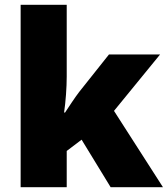

<svg xmlns="http://www.w3.org/2000/svg" viewBox="-20 -780 699 800"><path d="M258 -461Q258 -427 255 -386Q252 -345 247 -311H251Q262 -328 279.5 -354Q297 -380 310 -397L434 -553H647L455 -318L659 0H441L320 -198L258 -151V0H66V-760H258Z"/></svg>

Font: Noto Sans Gurmukhi UI Black
Style: Regular
Weight: 900
Designer: Jelle Bosma - Monotype Design Team
Foundry: Monotype Imaging Inc.
Version: Version 2.004; ttfautohint (v1.8.4.7-5d5b)